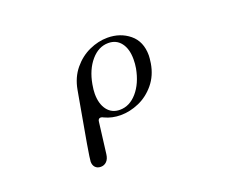

<svg xmlns="http://www.w3.org/2000/svg" viewBox="-96 -559 1191 943"><g transform="rotate(-20 500.0 -87.5)"><path d="M301 -150 308 -189Q319 -251 354.5 -294Q390 -337 437.5 -358.5Q485 -380 533 -380Q600 -380 647.5 -341Q695 -302 695 -229Q695 -217 691 -189Q681 -128 645.5 -85Q610 -42 562 -21Q514 0 466 0Q421 0 383 -18Q375 -23 368 -23Q354 -23 353 -4L333 156Q330 180 317.5 192.5Q305 205 287 205Q269 205 258.5 194Q248 183 248 164Q248 142 301 -150ZM381 -142Q381 -89 405 -57.5Q429 -26 471 -26Q522 -26 561 -71Q600 -116 614 -190Q618 -213 618 -237Q618 -291 594 -322.5Q570 -354 528 -354Q477 -354 438 -308.5Q399 -263 386 -190Q381 -162 381 -142Z"/></g></svg>

Font: Hina Mincho
Style: Regular
Weight: 400
Designer: satsuyako
Foundry: satsuyako
Version: Version 1.100